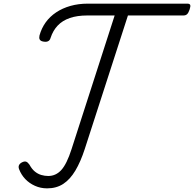

<svg xmlns="http://www.w3.org/2000/svg" viewBox="-20 -1018 1066 1055"><path d="M239 17Q203 17 172 3Q141 -11 119 -34Q97 -57 85 -88Q80 -101 84.5 -110.5Q89 -120 101 -126Q115 -133 124 -129.5Q133 -126 142 -113Q155 -89 171.5 -75.5Q188 -62 207 -56.5Q226 -51 245 -51Q287 -51 317 -84Q347 -117 373 -198L610 -933H460Q404 -933 363.5 -919Q323 -905 297 -877.5Q271 -850 258 -810Q254 -795 242 -790.5Q230 -786 212 -791Q202 -794 198 -801.5Q194 -809 197 -823Q208 -863 231 -895Q254 -927 288.5 -950Q323 -973 367 -985.5Q411 -998 463 -998H1009Q1022 -998 1025 -991Q1028 -984 1022 -966Q1016 -948 1008.5 -940.5Q1001 -933 988 -933H683L446 -200Q423 -129 394 -80.5Q365 -32 327.5 -7.5Q290 17 239 17Z"/></svg>

Font: Playwrite RO Light
Style: Regular
Weight: 300
Version: Version 1.002